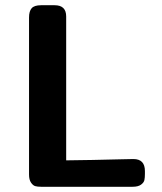

<svg xmlns="http://www.w3.org/2000/svg" viewBox="-20 -714 620 734"><path d="M91 -47V-647Q91 -671 101 -682.5Q111 -694 137 -694H189Q233 -694 233 -651V-101Q271 -101 333.5 -102.5Q396 -104 442 -105Q488 -106 490 -106Q534 -106 534 -60V-49Q534 -35 532 -25.5Q530 -16 519 -8Q508 0 487 0H137Q123 0 114.5 -2.5Q106 -5 98.5 -16Q91 -27 91 -47Z"/></svg>

Font: CMU Sans Serif
Style: Bold
Weight: 700
Version: Version 0.7.0